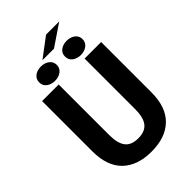

<svg xmlns="http://www.w3.org/2000/svg" viewBox="-298 -1144 1271 1271"><g transform="rotate(-45 337.5 -509.0)"><path d="M253.9 -926.8 390.6 -1029.8H514.2L361.8 -926.8ZM134.8 -837.9Q134.8 -869.1 158.4 -887Q182.1 -904.8 216.8 -904.8Q251.5 -904.8 275.4 -886.7Q299.3 -868.7 299.3 -837.9Q299.3 -807.1 275.4 -789.1Q251.5 -771 216.8 -771Q182.1 -771 158.4 -789.1Q134.8 -807.1 134.8 -837.9ZM458.5 -771Q423.8 -771 400.1 -789.1Q376.5 -807.1 376.5 -837.9Q376.5 -869.1 400.1 -887Q423.8 -904.8 458.5 -904.8Q492.7 -904.8 516.6 -886.7Q540.5 -868.7 540.5 -837.9Q540.5 -807.1 516.6 -789.1Q492.7 -771 458.5 -771ZM613.8 -266.6Q613.8 -128.9 541.3 -58.3Q468.8 12.2 337.4 12.2Q206.1 12.2 133.5 -58.3Q61 -128.9 61 -266.6V-737.3H216.3V-264.2Q216.3 -185.5 245.1 -148.9Q273.9 -112.3 337.4 -112.3Q400.9 -112.3 429.9 -148.9Q459 -185.5 459 -264.2V-737.3H613.8Z"/></g></svg>

Font: Epilogue
Style: Bold
Weight: 700
Designer: Tyler Finck
Foundry: Etcetera Type Co
Version: Version 2.112